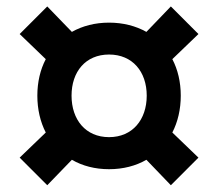

<svg xmlns="http://www.w3.org/2000/svg" viewBox="-20 -622 660 581"><path d="M310 -110C352.5 -110 391 -120 423 -138.5L497 -61.5L580.5 -145L501.5 -221C518 -253 527 -291 527 -332.5C527 -374 518 -411.5 501.5 -443L580.5 -519L497 -602.5L423 -525.5C391 -543.5 352.5 -553.5 310 -553.5C267.5 -553.5 229.5 -543.5 197.5 -525.5L123 -602.5L39.5 -519L118.5 -443C102 -411.5 93 -374 93 -332.5C93 -291 102 -253 118.5 -221L39.5 -145L123 -61.5L197.5 -138.5C229.5 -120 267.5 -110 310 -110ZM196.5 -332.5C196.5 -405 239 -457 310 -457C381 -457 424 -405 424 -332.5C424 -260 381 -207 310 -207C239 -207 196.5 -260 196.5 -332.5Z"/></svg>

Font: Monaspace Argon SemiBold
Style: Regular
Weight: 600
Designer: Riley Cran & the Lettermatic Team
Foundry: Lettermatic
Version: Version 1.000 (Monaspace Argon)